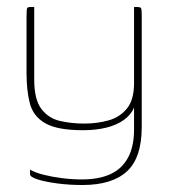

<svg xmlns="http://www.w3.org/2000/svg" viewBox="-20 -419 485 550"><path d="M216 111Q179 111 144.5 106.5Q110 102 88 95Q66 88 66 80V67Q82 76 106.5 82Q131 88 159 91.5Q187 95 215 95Q263 95 296 80Q329 65 346.5 33Q364 1 364 -48V-111Q356 -91 335.5 -76Q315 -61 285 -53.5Q255 -46 218 -46Q144 -46 109.5 -66Q75 -86 65.5 -123Q56 -160 56 -209V-368Q56 -383 56.5 -389.5Q57 -396 59.5 -397.5Q62 -399 68 -399H78Q78 -373 78 -347Q78 -321 78 -295Q78 -269 78 -243Q78 -217 78 -191Q78 -134 98.5 -107Q119 -80 152 -72.5Q185 -65 221 -65Q258 -65 290.5 -74Q323 -83 343.5 -108Q364 -133 364 -181V-399H371Q381 -399 383.5 -396.5Q386 -394 386 -377V-55Q386 33 343.5 72Q301 111 216 111Z"/></svg>

Font: Genos Thin Thin
Style: Regular
Weight: 250
Version: Version 1.010